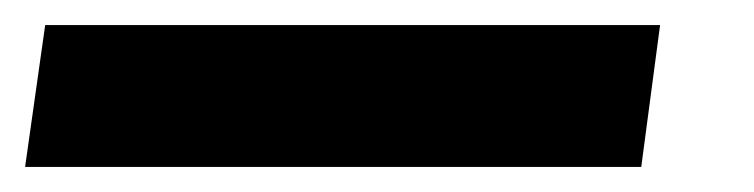

<svg xmlns="http://www.w3.org/2000/svg" viewBox="-70 31 601 153"><path d="M-34 51H456L441 164H-50Z"/></svg>

Font: Fira Sans SemiBold
Style: Italic
Weight: 600
Italic angle: -8°
Designer: bBox Type GmbH & Carrois Corporate GbR & Edenspiekermann AG
Foundry: bBox Type GmbH & Carrois Corporate GbR & Edenspiekermann AG
Version: Version 4.301